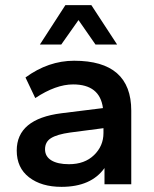

<svg xmlns="http://www.w3.org/2000/svg" viewBox="-20 -716 600 746"><path d="M219 10Q141 10 93 -27Q45 -64 45 -131Q45 -254 219 -276L380 -296Q368 -388 264 -388Q197 -388 117 -335L79 -415Q168 -480 268 -480Q490 -480 490 -286V0H386V-63Q334 10 219 10ZM435 -543H351L285 -638L218 -543H135L234 -696H335ZM248 -78Q309 -78 345.5 -113.5Q382 -149 382 -199V-218L252 -201Q202 -194 178.5 -179.5Q155 -165 155 -136Q155 -108 179.5 -93Q204 -78 248 -78Z"/></svg>

Font: Celebes SemiBold
Style: Regular
Weight: 600
Designer: Anugrah Pasau
Foundry: Lafontype
Version: Version 1.000